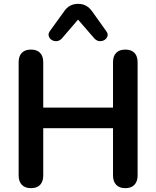

<svg xmlns="http://www.w3.org/2000/svg" viewBox="-20 -971 813 999"><path d="M141 8Q110 8 93.5 -9.5Q77 -27 77 -58V-647Q77 -679 93.5 -696Q110 -713 141 -713Q172 -713 188.5 -696Q205 -679 205 -647V-411H568V-647Q568 -679 584.5 -696Q601 -713 632 -713Q663 -713 679.5 -696Q696 -679 696 -647V-58Q696 -27 679.5 -9.5Q663 8 632 8Q601 8 584.5 -9.5Q568 -27 568 -58V-304H205V-58Q205 -27 189 -9.5Q173 8 141 8ZM302 -771Q290 -758 275 -757Q260 -756 248.5 -763.5Q237 -771 233.5 -783.5Q230 -796 240 -810L313 -911Q327 -932 345.5 -941.5Q364 -951 386 -951Q409 -951 427 -941.5Q445 -932 460 -911L532 -810Q543 -796 539.5 -783.5Q536 -771 524.5 -763.5Q513 -756 498 -757Q483 -758 471 -771L386 -869Z"/></svg>

Font: Nunito ExtraLight
Style: Bold
Weight: 700
Version: Version 3.602